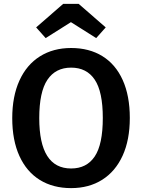

<svg xmlns="http://www.w3.org/2000/svg" viewBox="-20 -953 731 988"><path d="M648 -346Q648 -233 611 -152Q574 -71 506 -28Q438 15 346 15Q253 15 185 -27Q117 -69 80 -150Q43 -231 43 -345Q43 -457 80 -538.5Q117 -620 185.5 -663Q254 -706 346 -706Q439 -706 507 -664Q575 -622 611.5 -541Q648 -460 648 -346ZM182 -345Q182 -86 346 -86Q426 -86 467.5 -148Q509 -210 509 -346Q509 -481 467.5 -543Q426 -605 346 -605Q266 -605 224 -542.5Q182 -480 182 -345ZM166 -812 305 -933H385L524 -812L475 -757L345 -839L215 -757Z"/></svg>

Font: Fira Sans Medium
Style: Regular
Weight: 500
Designer: bBox Type GmbH & Carrois Corporate GbR & Edenspiekermann AG
Foundry: bBox Type GmbH & Carrois Corporate GbR & Edenspiekermann AG
Version: Version 4.301